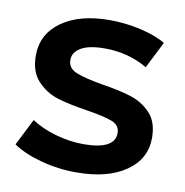

<svg xmlns="http://www.w3.org/2000/svg" viewBox="-67 -604 648 674"><g transform="rotate(10 257.5 -266.5)"><path d="M21 -53 69 -148Q105 -124 155.5 -109.5Q206 -95 255 -95Q367 -95 367 -154Q367 -182 338.5 -193Q310 -204 247 -214Q181 -224 139.5 -237Q98 -250 67.5 -282.5Q37 -315 37 -373Q37 -449 100.5 -494.5Q164 -540 272 -540Q327 -540 382 -527.5Q437 -515 472 -494L424 -399Q356 -439 271 -439Q216 -439 187.5 -422.5Q159 -406 159 -379Q159 -349 189.5 -336.5Q220 -324 284 -313Q348 -303 389 -290Q430 -277 459.5 -246Q489 -215 489 -158Q489 -83 424 -38Q359 7 247 7Q182 7 120 -10Q58 -27 21 -53Z"/></g></svg>

Font: APTA Sans SemiBold
Style: Bold
Weight: 600
Version: Version 7.200